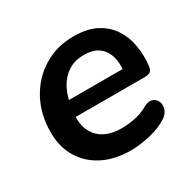

<svg xmlns="http://www.w3.org/2000/svg" viewBox="-118 -628 779 766"><g transform="rotate(-30 271.0 -244.5)"><path d="M280 10Q206 10 151.5 -17.5Q97 -45 67 -95Q37 -145 37 -212Q37 -294 71.5 -358.5Q106 -423 167 -461Q228 -499 307 -499Q368 -499 409 -478Q450 -457 474 -421.5Q498 -386 506 -341Q514 -296 509 -249Q507 -228 498 -222Q489 -216 473 -216H137L147 -288H427L410 -273Q416 -313 407 -344.5Q398 -376 373.5 -395Q349 -414 306 -414Q262 -414 232 -394Q202 -374 185 -342.5Q168 -311 162 -275L157 -244Q145 -171 181 -128Q217 -85 291 -85Q321 -85 353 -91.5Q385 -98 411 -113Q430 -124 444.5 -122.5Q459 -121 467.5 -111.5Q476 -102 478 -88.5Q480 -75 473.5 -60.5Q467 -46 451 -35Q416 -12 368 -1Q320 10 280 10Z"/></g></svg>

Font: Nunito ExtraLight
Style: Bold Italic
Weight: 700
Italic angle: -9°
Version: Version 3.602